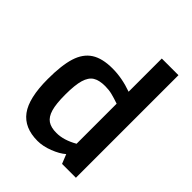

<svg xmlns="http://www.w3.org/2000/svg" viewBox="-215 -884 1010 1010"><g transform="rotate(45 290.0 -378.5)"><path d="M47 -263Q47 -365 66 -425.5Q85 -486 129 -514.5Q173 -543 249 -543Q320 -543 395 -516V-763H519V0H416L395 -52Q369 -29 324 -11.5Q279 6 239 6Q141 6 94 -57.5Q47 -121 47 -263ZM395 -129V-427Q363 -438 339 -444Q315 -450 287 -450Q243 -450 218 -434.5Q193 -419 181.5 -380Q170 -341 170 -269Q170 -201 181 -163.5Q192 -126 215.5 -110Q239 -94 280 -94Q334 -94 395 -129Z"/></g></svg>

Font: Exo SemiBold
Style: Regular
Weight: 600
Designer: Natanael Gama
Foundry: Natanael Gama
Version: Version 1.500